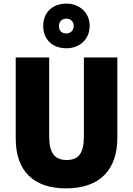

<svg xmlns="http://www.w3.org/2000/svg" viewBox="-20 -1032 735 1062"><path d="M347 -765C421 -765 476 -815 476 -889C476 -962 420 -1012 347 -1012C270 -1012 219 -963 219 -888C219 -814 270 -765 347 -765ZM347 -847C320 -847 306 -864 306 -888C306 -913 324 -929 347 -929C370 -929 388 -913 388 -888C388 -864 370 -847 347 -847ZM629 -269V-714H444V-278C444 -184 415 -147 348 -147C284 -147 252 -184 252 -277V-714H67V-265C67 -87 165 10 345 10C533 10 629 -94 629 -269Z"/></svg>

Font: Noto Sans Georgian SemiCondensed Black
Style: Regular
Weight: 900
Width: 4
Designer: Monotype Design Team, Akaki Razmadze
Foundry: Google LLC
Version: Version 2.005